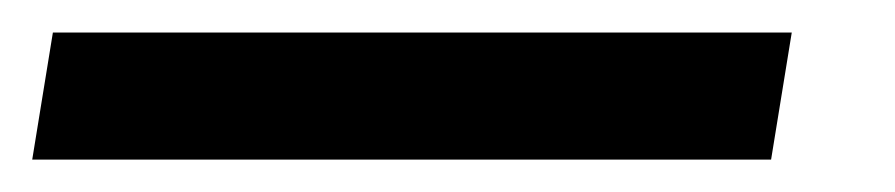

<svg xmlns="http://www.w3.org/2000/svg" viewBox="-75 -20 550 118"><path d="M411.6 0 398.9 78.1H-55.2L-42.5 0Z"/></svg>

Font: Inter Display
Style: Italic
Weight: 400
Italic angle: -9.39999°
Designer: Rasmus Andersson
Foundry: rsms
Version: Version 4.000;git-a52131595